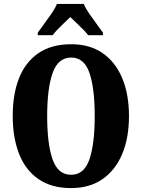

<svg xmlns="http://www.w3.org/2000/svg" viewBox="-20 -951 724 981"><path d="M343 10Q243 10 176.5 -36Q110 -82 77.5 -165Q45 -248 45 -359Q45 -470 77.5 -552Q110 -634 176.5 -679.5Q243 -725 344 -725Q439 -725 504.5 -679.5Q570 -634 604.5 -551.5Q639 -469 639 -358Q639 -247 604.5 -164.5Q570 -82 504 -36Q438 10 343 10ZM343 -58Q410 -58 437 -137Q464 -216 464 -358Q464 -500 437 -578.5Q410 -657 344 -657Q277 -657 249 -578.5Q221 -500 221 -358Q221 -216 248.5 -137Q276 -58 343 -58ZM173 -784Q186 -803 205.5 -829Q225 -855 243.5 -882Q262 -909 271 -931H408Q417 -909 435.5 -882Q454 -855 473.5 -829Q493 -803 506 -784V-771H430Q425 -780 407.5 -797.5Q390 -815 371 -833.5Q352 -852 339 -864Q326 -851 308 -834Q290 -817 274 -800.5Q258 -784 249 -771H173Z"/></svg>

Font: Noto Serif Thai ExtraCondensed Black
Style: Regular
Weight: 900
Width: 2
Designer: Monotype Design Team
Foundry: Monotype Imaging Inc.
Version: Version 2.002; ttfautohint (v1.8.4.7-5d5b)